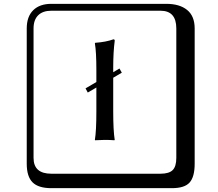

<svg xmlns="http://www.w3.org/2000/svg" viewBox="-20 -774 1140 1006"><path d="M606 -415 618.2 -393.1 573.2 -366.7V-190.9Q573.2 -89.8 581.1 -41L579.1 -39.1Q555.2 -41 528.8 -41Q528.8 -41 478 -39.1L477.1 -41Q484.9 -86.9 484.9 -190.9V-315.4L439.9 -289.1L428.2 -311L484.9 -344.2V-405.8Q484.9 -503.9 477.1 -546.9L479 -549.8Q535.2 -553.7 574.2 -567.9Q581.1 -567.9 581.1 -561Q573.2 -500 573.2 -419.9V-395.5ZM249 -717.8Q204.1 -717.8 179.9 -693.8Q155.8 -669.9 155.8 -625V53.2Q155.8 136.2 249 136.2H820.8Q865.7 136.2 884.8 117.2Q903.8 98.1 903.8 53.2V-625Q903.8 -717.8 820.8 -717.8ZM1000 84Q1000 152.8 973.4 182.4Q946.8 211.9 880.9 211.9H249Q181.2 211.9 150.6 181.4Q120.1 150.9 120.1 84V-625Q120.1 -687 154.1 -720.5Q188 -753.9 249 -753.9H851.1Q920.9 -753.9 960.4 -721.9Q1000 -689.9 1000 -625Z"/></svg>

Font: Linux Biolinum Keyboard
Style: Regular
Weight: 700
Designer: Philipp H. Poll
Foundry: Philipp H. Poll
Version: Version 0.6.1 ; ttfautohint (v0.9)